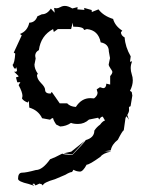

<svg xmlns="http://www.w3.org/2000/svg" viewBox="-20 -462 484 634"><path d="M230.5 -108.9Q249 -137.9 278.3 -137.9L290.5 -137.1Q302.2 -145.9 302.2 -156L299.3 -166.9L310.1 -174L320.3 -170.9Q330.6 -170.9 331.1 -185.8L343.8 -182.8V-210.9Q351.1 -218.8 351.1 -225Q351.1 -227.2 345 -235.9Q338.9 -244.7 338.9 -249.1L343.3 -270.2L339.4 -292.2Q339.4 -317.2 312.5 -322.1Q304.7 -362.1 267.1 -366L257.3 -362.9Q257.3 -373.9 221.7 -373.9L220.2 -387.1L214.8 -366H170.9L157.7 -356.4L155.3 -366Q114.7 -344.5 108.4 -296.6Q96.2 -290 96.2 -277.7L97.7 -268.5L93.8 -248.7Q93.8 -234.6 105 -218.4L102.1 -214.4Q102.1 -201.2 115.5 -187.8Q128.9 -174.4 128.9 -165.6Q128.9 -152.9 147 -152.9L150.9 -158.6L177.2 -120.8H201.7Q211.9 -109.8 230.5 -108.9ZM93.3 151.7 74.7 145.5Q39.6 137.6 39.6 128.4Q39.6 108.2 53 108.2Q66.4 108.2 98.6 99.4Q120.1 99.4 145.5 63.8Q160.6 58.5 185.5 45.3Q189.5 48.4 218.8 49.7Q258.8 8.8 263.2 0.5Q291.5 -7.4 291.5 -30.7Q298.8 -42.1 310.5 -50.5Q319.3 -62.4 326.7 -64.1L319.3 -76.9Q312.5 -76.9 307.6 -67.2L304.2 -73.3L273.9 -67.2Q258.3 -52.7 237.8 -52.7Q222.7 -52.7 214.4 -56.2Q198.7 -45.2 178.7 -44.3L165.5 -50.9Q156.2 -64.6 155.3 -72Q150.4 -72 145.5 -66.7L119.1 -71.6Q106.4 -98 76.7 -106.7L75.2 -128.7L71.3 -123.4Q57.6 -128.7 52.7 -136.6L54.2 -145Q54.2 -157.3 41.5 -181L47.4 -190.7L37.1 -190.2L32.7 -206.5Q41.5 -208.3 41.5 -210.5L26.4 -225.4L30.8 -225Q36.1 -225 36.1 -230.7L33.7 -240.3Q32.2 -235.1 29.8 -235.1Q26.4 -235.1 21.5 -247.8Q28.3 -253.5 30.3 -285.2L25.4 -288.2L51.8 -345.4L45.9 -349.8Q70.8 -359.4 76.7 -387.1Q96.2 -387.6 103.5 -408.2L118.2 -414.8Q135.7 -414.8 147.9 -433.7L160.6 -420.1L158.7 -435.9L166 -434.6Q172.4 -434.6 179.4 -438.5Q186.5 -442.5 194.3 -442.5Q204.6 -442.5 218.8 -434.1L236.3 -438.5L235.4 -431.1L258.8 -429.3L257.8 -435.9L282.7 -428.9L283.2 -422.3L305.2 -431.1Q321.3 -409.5 353.5 -399.4Q359.9 -376.1 383.8 -360.8L379.4 -355.5Q379.4 -344.9 391.6 -338.3Q393.6 -307.1 411.6 -275.9L409.2 -257.9L416 -259.7Q411.6 -247.8 411.6 -237.3Q411.6 -227.2 415 -217Q418.5 -206.9 418.5 -196.8Q418.5 -179.7 409.2 -162.1L415 -158.2L417 -146.3L411.1 -111.1Q407.7 -111.1 405.8 -107.6L406.2 -98.4Q406.2 -92.2 400.4 -82.1L405.8 -66.7L397.9 -78.2L394.5 -72.9L388.7 -32Q383.8 -29.4 369.1 -0.4Q349.6 14.6 345.7 34.3L325.7 37.4L347.2 38.3Q319.8 44 312 55.4Q275.4 81.8 266.1 81.8Q253.9 104.6 244.1 104.6Q231.4 104.2 222.7 98.5L217.8 106Q210.9 106 195.8 115.2L161.6 129.7Q123 140.7 121.6 150.3L116.2 145.5Q112.8 145.5 110.4 144.2L97.2 150.3L92.8 144.2L86.9 145.5ZM218.8 48 189.9 44.4 215.3 38.7 259.8 3.1Z"/></svg>

Font: Truetypewriter PolyglOTT
Style: Regular
Weight: 400
Designer: Sergey Beatoff a.k.a. Sam_T
Version: Version 3.76